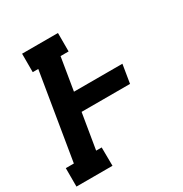

<svg xmlns="http://www.w3.org/2000/svg" viewBox="-172 -863 943 992"><g transform="rotate(-30 299.5 -367.5)"><path d="M-1 0V-110H47L132 -625H99V-735H313V-625H265L233 -431H522L504 -321H215L180 -110H213L214 0Z"/></g></svg>

Font: Iosevka Etoile Extrabold
Style: Italic
Weight: 800
Italic angle: -9°
Designer: Belleve Invis
Foundry: Belleve Invis
Version: Version 22.1.2; ttfautohint (v1.8.4)